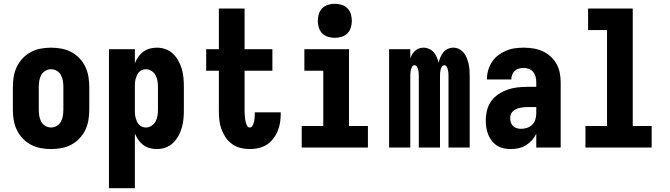

<svg xmlns="http://www.w3.org/2000/svg" viewBox="-20 -780 3540 1015"><path d="M250 8Q223 8 195.5 3Q168 -2 143.5 -15Q119 -28 100 -48Q81 -68 69 -93Q57 -118 52.5 -145.5Q48 -173 48 -200V-320Q48 -347 52.5 -374.5Q57 -402 69 -427Q81 -452 100 -472Q119 -492 143.5 -505Q168 -518 195.5 -523Q223 -528 250 -528Q277 -528 304.5 -523Q332 -518 356.5 -505Q381 -492 400 -472Q419 -452 431 -427Q443 -402 447.5 -374.5Q452 -347 452 -320V-200Q452 -173 447.5 -145.5Q443 -118 431 -93Q419 -68 400 -48Q381 -28 356.5 -15Q332 -2 304.5 3Q277 8 250 8ZM250 -106Q266 -106 280.5 -114.5Q295 -123 302.5 -137.5Q310 -152 312.5 -168Q315 -184 315 -200V-320Q315 -336 312.5 -352Q310 -368 302.5 -382.5Q295 -397 280.5 -405.5Q266 -414 250 -414Q234 -414 219.5 -405.5Q205 -397 197.5 -382.5Q190 -368 187.5 -352Q185 -336 185 -320V-200Q185 -184 187.5 -168Q190 -152 197.5 -137.5Q205 -123 219.5 -114.5Q234 -106 250 -106Z M556 215V-520H693V-446Q700 -463 711 -479Q722 -495 737.5 -506.5Q753 -518 771.5 -523Q790 -528 809 -528Q833 -528 855.5 -520Q878 -512 895 -495.5Q912 -479 923.5 -458Q935 -437 941.5 -414Q948 -391 950 -367.5Q952 -344 952 -320V-200Q952 -176 950 -152.5Q948 -129 941.5 -106Q935 -83 923.5 -62Q912 -41 895 -24.5Q878 -8 855.5 0Q833 8 809 8Q790 8 771.5 3Q753 -2 737.5 -13.5Q722 -25 711 -41Q700 -57 693 -74V215ZM751 -106Q767 -106 781 -115Q795 -124 802.5 -138Q810 -152 812.5 -168Q815 -184 815 -200V-320Q815 -336 812.5 -352Q810 -368 802.5 -382Q795 -396 781 -405Q767 -414 751 -414Q741 -414 731 -410Q721 -406 714 -398Q707 -390 703 -380.5Q699 -371 696.5 -361Q694 -351 693.5 -340.5Q693 -330 693 -320V-200Q693 -190 693.5 -179.5Q694 -169 696.5 -159Q699 -149 703 -139.5Q707 -130 714 -122Q721 -114 731 -110Q741 -106 751 -106Z M1300 8Q1276 8 1251.5 2Q1227 -4 1207 -18.5Q1187 -33 1173 -53.5Q1159 -74 1150.5 -97.5Q1142 -121 1139.5 -145.5Q1137 -170 1137 -195V-406H1070V-520H1137V-735H1273V-520H1420V-406H1273V-195Q1273 -187 1273.5 -178.5Q1274 -170 1274.5 -162Q1275 -154 1276.5 -145.5Q1278 -137 1280.5 -129Q1283 -121 1287.5 -113.5Q1292 -106 1300 -106Q1308 -106 1312.5 -112Q1317 -118 1319.5 -125Q1322 -132 1323.5 -139Q1325 -146 1325.5 -153Q1326 -160 1326.5 -167.5Q1327 -175 1327 -182V-186H1464V-175Q1464 -152 1460 -129Q1456 -106 1447 -85Q1438 -64 1423.5 -45.5Q1409 -27 1389 -14.5Q1369 -2 1346.5 3Q1324 8 1300 8Z M1575 0V-114H1689V-406H1589V-520H1825V-114H1925V0ZM1750 -580Q1732 -580 1714 -585.5Q1696 -591 1683.5 -603.5Q1671 -616 1665.5 -634Q1660 -652 1660 -670Q1660 -688 1665.5 -706Q1671 -724 1683.5 -736.5Q1696 -749 1714 -754.5Q1732 -760 1750 -760Q1768 -760 1786 -754.5Q1804 -749 1816.5 -736.5Q1829 -724 1834.5 -706Q1840 -688 1840 -670Q1840 -652 1834.5 -634Q1829 -616 1816.5 -603.5Q1804 -591 1786 -585.5Q1768 -580 1750 -580Z M2037 0V-520H2149V-472Q2153 -483 2159.5 -493.5Q2166 -504 2175 -512Q2184 -520 2195.5 -524Q2207 -528 2219 -528Q2234 -528 2248.5 -521.5Q2263 -515 2273 -503.5Q2283 -492 2289 -477.5Q2295 -463 2299 -448Q2302 -463 2308 -477Q2314 -491 2323.5 -503Q2333 -515 2347 -521.5Q2361 -528 2376 -528Q2393 -528 2407.5 -520.5Q2422 -513 2432 -500.5Q2442 -488 2448 -472.5Q2454 -457 2457.5 -441.5Q2461 -426 2462 -409.5Q2463 -393 2463 -377V0H2351V-377Q2351 -386 2350.5 -394Q2350 -402 2348 -410.5Q2346 -419 2341.5 -427Q2337 -435 2329 -435Q2320 -435 2315.5 -427Q2311 -419 2309 -410.5Q2307 -402 2306.5 -394Q2306 -386 2306 -377V0H2194V-377Q2194 -386 2193.5 -394Q2193 -402 2191 -410.5Q2189 -419 2184.5 -427Q2180 -435 2171 -435Q2163 -435 2158.5 -427Q2154 -419 2152 -410.5Q2150 -402 2149.5 -394Q2149 -386 2149 -377V0Z M2681 8Q2661 8 2642.5 4Q2624 0 2608 -10Q2592 -20 2580 -35.5Q2568 -51 2561 -68.5Q2554 -86 2551 -105Q2548 -124 2548 -143Q2548 -170 2554.5 -196.5Q2561 -223 2576.5 -245Q2592 -267 2615 -282Q2638 -297 2663.5 -306Q2689 -315 2715.5 -318Q2742 -321 2769 -321H2815V-346Q2815 -360 2811.5 -374Q2808 -388 2799 -399Q2790 -410 2776.5 -415.5Q2763 -421 2748 -421Q2736 -421 2723.5 -417.5Q2711 -414 2701.5 -405.5Q2692 -397 2687.5 -385Q2683 -373 2683 -360H2554Q2554 -384 2560.5 -407.5Q2567 -431 2580 -451.5Q2593 -472 2612.5 -487Q2632 -502 2654 -511.5Q2676 -521 2700 -524.5Q2724 -528 2748 -528Q2774 -528 2799 -524Q2824 -520 2847 -510Q2870 -500 2889.5 -482.5Q2909 -465 2921.5 -443Q2934 -421 2939 -396Q2944 -371 2944 -346V0H2815V-73Q2806 -54 2792 -38.5Q2778 -23 2760 -12Q2742 -1 2721.5 3.5Q2701 8 2681 8ZM2734 -99Q2750 -99 2766 -104Q2782 -109 2793.5 -120.5Q2805 -132 2810 -148Q2815 -164 2815 -180V-214H2769Q2759 -214 2749 -213Q2739 -212 2729 -210Q2719 -208 2709 -203.5Q2699 -199 2691.5 -192Q2684 -185 2680.5 -175.5Q2677 -166 2677 -155Q2677 -144 2680.5 -133Q2684 -122 2692 -114Q2700 -106 2711.5 -102.5Q2723 -99 2734 -99Z M3075 0V-114H3189V-621H3089V-735H3325V-114H3425V0Z"/></svg>

Font: Iosevka Curly Heavy
Style: Regular
Weight: 900
Monospace: yes
Designer: Belleve Invis
Foundry: Belleve Invis
Version: Version 22.1.2; ttfautohint (v1.8.4)